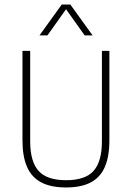

<svg xmlns="http://www.w3.org/2000/svg" viewBox="-20 -819 581 846"><path d="M271 7Q204.5 7 162 -15.2Q119.5 -37.5 99.2 -83.5Q79 -129.5 79 -201V-595H113V-196Q113 -107.5 149.8 -66.2Q186.5 -25 271 -25Q356 -25 392.5 -66.2Q429 -107.5 429 -196V-595H462V-201Q462 -129.5 442 -83.5Q422 -37.5 379.8 -15.2Q337.5 7 271 7ZM154 -663 252 -799H290L388 -663H353L267 -784H275L189 -663Z"/></svg>

Font: Encode Sans SC Condensed Thin
Style: Regular
Weight: 100
Width: 3
Designer: Multiple Designers
Foundry: Impallari Type
Version: Version 3.002